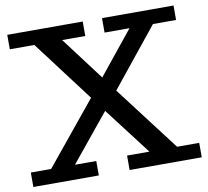

<svg xmlns="http://www.w3.org/2000/svg" viewBox="-81 -825 991 914"><g transform="rotate(-10 415.0 -367.5)"><path d="M7.8 0V-69.8H106L352.1 -370.6L129.9 -665H11.2V-734.9H376V-665H264.2L421.4 -456.5L589.8 -665H469.2V-734.9H814.9V-665H703.1L476.1 -383.3L714.8 -69.8H821.8V0H473.1V-69.8H581.1L407.2 -297.4L221.2 -69.8H324.2V0Z"/></g></svg>

Font: Trocchi
Style: Regular
Weight: 400
Designer: Vernon Adams
Foundry: Vernon Adams
Version: Version 1.101; ttfautohint (v1.8.4.7-5d5b);gftools[0.9.27]